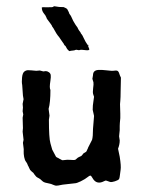

<svg xmlns="http://www.w3.org/2000/svg" viewBox="-20 -584 467 621"><path d="M71.8 -356.9Q78.6 -356.9 97.2 -355L108.9 -356L120.1 -353L127.9 -354Q132.8 -354 137.7 -350.6Q142.6 -347.7 144 -341.8Q145 -335.9 143.1 -323.2Q141.1 -310.5 141.1 -303.7Q141.1 -296.9 143.1 -293Q143.1 -252.4 137.2 -231.9L140.1 -210L138.2 -196.8Q138.2 -137.2 143.1 -120.6Q147.9 -104 148.9 -100.1L161.1 -77.1Q163.6 -74.7 166.5 -73.7Q168.9 -73.2 169.9 -71.8L179.2 -66.9Q181.2 -64.9 189 -66.4Q196.8 -67.9 208.5 -66.9Q220.2 -65.9 222.7 -66.9Q225.1 -67.9 228 -70.8Q231 -73.2 231.9 -74.2Q232.9 -75.2 236.8 -76.7Q240.2 -78.1 242.2 -79.1Q244.1 -80.1 246.6 -83.5Q249 -86.9 250 -87.9Q251 -88.9 254.9 -90.8Q258.8 -92.8 259.8 -94.7Q260.7 -96.7 261.7 -99.1Q262.7 -101.1 263.7 -103Q264.2 -105 265.1 -106.9L277.8 -131.8Q280.8 -142.1 280.8 -167Q283.7 -205.1 284.2 -209L279.8 -229Q279.8 -243.2 282.2 -256.8L284.2 -271Q284.2 -272 281.7 -278.3Q279.3 -284.7 281.2 -298.3Q283.2 -312 282.2 -317.9L278.8 -329.1L280.8 -340.8Q280.8 -357.9 300.8 -357.9H309.1L320.8 -356.9Q341.8 -354 350.6 -355.5Q359.4 -356.9 362.3 -353Q365.2 -349.1 366.2 -344.7Q367.2 -340.8 371.1 -333L370.1 -286.1Q370.1 -269 369.1 -257.8L368.2 -247.1L369.1 -216.8V-202.1Q367.2 -183.6 367.2 -176.8V-163.1L365.2 -143.1L367.2 -129.9Q367.2 -116.7 361.8 -103L367.2 -77.1Q372.1 -46.4 370.1 -34.7Q368.2 -22.9 367.7 -16.6Q367.2 -10.3 365.2 -4.9Q362.3 -1 351.6 2.4Q340.8 5.9 335.9 4.4Q331.1 2.9 327.6 1.5Q324.2 0 321.3 0L310.1 4.9Q290 11.7 278.8 -8.8Q274.9 -15.6 272.9 -16.1Q269 -16.1 262.2 -10.3Q254.9 -4.4 241.2 2.4Q228 8.8 222.2 8.8L183.1 13.2Q164.6 17.1 161.1 16.6Q157.7 16.1 151.9 13.7Q146.5 10.7 135.7 8.8Q125 6.8 121.6 4.9Q118.2 2.9 115.2 0Q112.3 -2.9 110.4 -4.4Q108.4 -5.9 104 -8.3Q99.1 -10.7 97.2 -12.7Q95.2 -14.6 94.2 -16.1Q93.3 -18.1 91.8 -19Q90.8 -20 89.8 -22Q88.9 -23.9 87.9 -24.9Q86.9 -25.9 83 -28.8Q79.1 -32.2 77.6 -34.2Q76.2 -36.1 74.2 -41Q72.3 -45.9 70.3 -48.8Q68.8 -51.8 68.4 -53.7Q67.9 -55.7 64 -61Q60.1 -65.9 58.1 -76.2Q56.2 -86.9 56.6 -94.7Q57.1 -102.5 56.2 -106L54.2 -122.1L56.2 -131.8Q53.2 -154.8 53.2 -158.2L54.2 -169.9L53.2 -203.1L55.2 -213.9L53.2 -224.1L54.2 -236.3L53.2 -248L56.2 -263.2L54.2 -274.9L51.8 -309.1Q49.8 -318.4 51.3 -333Q52.7 -347.7 58.6 -352.5Q64.9 -357.4 71.8 -356.9ZM115.2 -560.1Q115.2 -561 133.8 -560.5Q152.3 -560.1 152.8 -562.5Q153.8 -564.9 161.1 -563Q168.9 -561 186 -561Q196.3 -556.6 197.3 -554.7Q198.2 -552.7 200.7 -548.3Q203.1 -543.9 203.6 -541.5Q204.1 -539.1 206.1 -537.1Q209 -534.2 212.9 -524.9Q216.8 -515.6 220.2 -510.7Q223.1 -505.9 224.6 -503.4Q226.1 -501 228.5 -498Q231 -495.1 231.9 -492.2Q232.9 -489.3 233.9 -488.3Q234.9 -487.3 236.8 -483.9Q239.3 -481 240.2 -479.5Q241.2 -478 241.2 -477.1Q241.2 -476.1 243.7 -473.6Q246.1 -471.2 251 -460.4Q255.9 -449.2 264.2 -437.5V-437L269 -424.8Q269 -419.9 255.4 -421.9Q241.7 -423.8 238.8 -422.4Q235.8 -420.9 231 -422.4Q226.1 -423.8 223.6 -422.4Q221.7 -420.9 214.8 -420.4Q208 -419.9 206.1 -418.9Q204.1 -418 202.1 -420.4Q200.2 -422.9 198.7 -423.8Q197.3 -424.8 191.9 -435.1Q189.9 -436 186 -440.9L188 -439.9Q187 -441.9 184.1 -445.3Q181.2 -448.7 176.3 -456.5Q171.4 -464.4 167 -469.2Q163.1 -474.1 157.7 -483.9Q152.3 -494.1 150.4 -496.1Q148.4 -498 148.4 -499.5Q147.9 -501 147 -502.4Q146 -503.9 143.6 -507.3Q141.1 -510.7 138.2 -514.6Q135.7 -518.6 133.8 -520.5Q131.8 -522 129.9 -527.8Q127.9 -533.7 121.6 -541Q115.2 -548.8 115.2 -560.1ZM264.2 -439Q264.2 -439.9 265.1 -439Q267.1 -435.1 266.1 -435.1Q265.6 -435.5 264.2 -437.5Z"/></svg>

Font: AntiqueNobleRegular
Style: Regular
Weight: 400
Version: Version 0.1